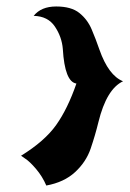

<svg xmlns="http://www.w3.org/2000/svg" viewBox="-20 -523 400 593"><path d="M84 -474Q107 -503 153.5 -503Q200 -503 225 -483Q250 -463 263 -432.5Q276 -402 287 -370Q315 -290 360 -272Q309 -248 284 -146Q274 -105 260 -64Q246 -23 212 8.5Q178 40 123 50Q111 22 91.5 -1Q72 -24 58 -33L45 -42Q118 -87 153.5 -137Q189 -187 216 -265Q180 -270 174 -372Q171 -409 149.5 -441Q128 -473 84 -474Z"/></svg>

Font: Ceviche One
Style: Regular
Weight: 400
Version: Version 1.002